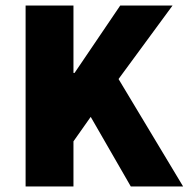

<svg xmlns="http://www.w3.org/2000/svg" viewBox="-20 -670 678 690"><path d="M72 0V-650H244V-408H248L412 -650H600L406 -386L638 0H450L306 -250L244 -162V0Z"/></svg>

Font: TypoPRO Source Sans Pro
Style: Regular
Weight: 900
Designer: Paul D. Hunt
Foundry: Adobe Systems Incorporated
Version: Version 2.020;PS 2.000;hotconv 1.0.86;makeotf.lib2.5.63406